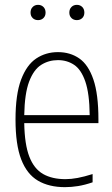

<svg xmlns="http://www.w3.org/2000/svg" viewBox="-20 -763 464 792"><path d="M248 9Q182 9 136.5 -17.8Q91 -44.5 67.5 -105.5Q44 -166.5 44 -270Q44 -373.5 67 -434.5Q90 -495.5 129.5 -521.8Q169 -548 219 -548Q269.5 -548 307 -522Q344.5 -496 365.2 -435.2Q386 -374.5 386 -270V-255H80Q81.5 -167 101 -116.8Q120.5 -66.5 157.8 -45.2Q195 -24 250 -24Q273.5 -24 300.2 -29Q327 -34 362 -45V-11Q330 0 302.2 4.5Q274.5 9 248 9ZM219 -515Q181 -515 150 -495.5Q119 -476 100.2 -426.5Q81.5 -377 80 -288H350Q349 -377 332 -426.5Q315 -476 285.8 -495.5Q256.5 -515 219 -515ZM297 -680Q283.5 -680 274.8 -688.5Q266 -697 266 -711Q266 -725.5 274.8 -734.2Q283.5 -743 297 -743Q310.5 -743 319.2 -734.2Q328 -725.5 328 -711Q328 -697 319.2 -688.5Q310.5 -680 297 -680ZM137 -680Q123.5 -680 114.8 -688.5Q106 -697 106 -711Q106 -725.5 114.8 -734.2Q123.5 -743 137 -743Q150.5 -743 159.2 -734.2Q168 -725.5 168 -711Q168 -697 159.2 -688.5Q150.5 -680 137 -680Z"/></svg>

Font: Encode Sans Cnd Th
Style: Regular
Weight: 100
Width: 3
Designer: Multiple Designers
Foundry: Impallari Type
Version: Version 3.002; ttfautohint (v1.8.3) -l 8 -r 50 -G 200 -x 14 